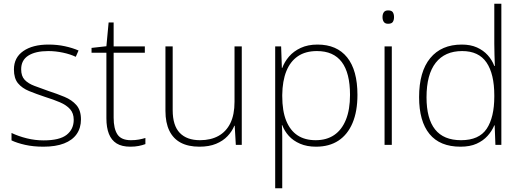

<svg xmlns="http://www.w3.org/2000/svg" viewBox="-20 -780 2809 1034"><path d="M416 -137Q416 -91 393 -58Q370 -25 325 -7.5Q280 10 214 10Q159 10 115 0Q71 -10 42 -24V-64Q80 -46 124.5 -35Q169 -24 215 -24Q301 -24 339 -54Q377 -84 377 -135Q377 -170 357.5 -192Q338 -214 303 -229Q268 -244 223 -258Q175 -274 137 -289.5Q99 -305 77 -331.5Q55 -358 55 -406Q55 -470 105.5 -505Q156 -540 241 -540Q288 -540 329.5 -531Q371 -522 403 -508L388 -474Q359 -488 319 -496.5Q279 -505 240 -505Q171 -505 132.5 -480.5Q94 -456 94 -407Q94 -370 113 -350Q132 -330 165.5 -317.5Q199 -305 241 -290Q287 -275 327 -258.5Q367 -242 391.5 -214Q416 -186 416 -137Z M685 -25Q709 -25 728 -28.5Q747 -32 763 -37V-4Q747 2 727 6Q707 10 682 10Q636 10 608 -7.5Q580 -25 566.5 -59Q553 -93 553 -143V-496H473V-522L553 -531L565 -659H592V-530H760V-496H592V-146Q592 -87 612.5 -56Q633 -25 685 -25Z M1282 -530V0H1250L1244 -103H1242Q1230 -73 1205.5 -47Q1181 -21 1143.5 -5.5Q1106 10 1054 10Q994 10 953.5 -11.5Q913 -33 892 -76Q871 -119 871 -183V-530H910V-187Q910 -104 948 -64.5Q986 -25 1057 -25Q1115 -25 1156.5 -48Q1198 -71 1220.5 -116.5Q1243 -162 1243 -232V-530Z M1690 -540Q1794 -540 1849.5 -471Q1905 -402 1905 -269Q1905 -180 1878.5 -117.5Q1852 -55 1802.5 -22.5Q1753 10 1682 10Q1633 10 1596 -6Q1559 -22 1535.5 -48Q1512 -74 1500 -106H1498Q1500 -76 1500 -44.5Q1500 -13 1500 16V234H1462V-530H1494L1498 -414H1500Q1512 -447 1536.5 -475.5Q1561 -504 1599.5 -522Q1638 -540 1690 -540ZM1687 -505Q1625 -505 1584 -477Q1543 -449 1522 -396.5Q1501 -344 1500 -269V-263Q1500 -182 1521.5 -129.5Q1543 -77 1582.5 -51Q1622 -25 1680 -25Q1739 -25 1780 -53Q1821 -81 1843 -135.5Q1865 -190 1865 -269Q1865 -387 1820.5 -446Q1776 -505 1687 -505Z M2090 -530V0H2051V-530ZM2070 -724Q2089 -724 2095.5 -714Q2102 -704 2102 -688Q2102 -672 2095.5 -662Q2089 -652 2070 -652Q2054 -652 2047 -662Q2040 -672 2040 -688Q2040 -704 2047 -714Q2054 -724 2070 -724Z M2460 10Q2349 10 2293 -58.5Q2237 -127 2237 -257Q2237 -394 2297 -467Q2357 -540 2467 -540Q2514 -540 2548.5 -524.5Q2583 -509 2606.5 -483Q2630 -457 2642 -425H2645Q2644 -455 2643 -485.5Q2642 -516 2642 -544V-760H2680V0H2648L2644 -105H2642Q2629 -74 2605.5 -48Q2582 -22 2546.5 -6Q2511 10 2460 10ZM2463 -25Q2560 -25 2601 -86.5Q2642 -148 2642 -260V-266Q2642 -382 2600 -443.5Q2558 -505 2469 -505Q2376 -505 2326.5 -442Q2277 -379 2277 -256Q2277 -141 2323 -83Q2369 -25 2463 -25Z"/></svg>

Font: Noto Sans Khmer ExtraLight
Style: Regular
Weight: 250
Version: Version 2.003